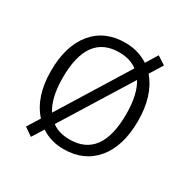

<svg xmlns="http://www.w3.org/2000/svg" viewBox="-140 -695 846 859"><g transform="rotate(30 283.0 -266.0)"><path d="M165 -23.9 127.9 35.2 85.9 5.9 126 -58.1Q58.1 -133.3 58.1 -266.1Q58.1 -394.5 118.2 -467.8Q178.2 -541 284.2 -541Q351.6 -541 403.8 -506.8L440.9 -566.9L483.9 -539.1L442.9 -473.1Q507.8 -396.5 507.8 -266.1Q507.8 -136.2 447.3 -63.2Q386.7 9.8 280.8 9.8Q215.3 9.8 165 -23.9ZM155.8 -106 376 -461.9Q338.9 -490.2 282.2 -490.2Q119.1 -490.2 119.1 -266.1Q119.1 -162.6 155.8 -106ZM412.1 -422.9 191.9 -67.9Q227.5 -41 283.2 -41Q446.8 -41 446.8 -266.1Q446.8 -366.2 412.1 -422.9Z"/></g></svg>

Font: Droid Sans TV
Style: Regular
Weight: 300
Version: Version 1.00